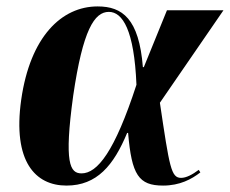

<svg xmlns="http://www.w3.org/2000/svg" viewBox="-20 -568 716 598"><path d="M187 10C282 10 334 -53 376 -154H379C390 -23 412 10 488 10C540 10 577 -10 604 -31L599 -39C579 -24 560 -14 544 -14C513 -14 508 -46 478 -248L676 -536H500L428 -359H425C413 -510 361 -548 284 -548C172 -548 74 -454 46 -257C19 -65 90 10 187 10ZM234 -28C198 -28 179 -59 208 -270C238 -475 274 -531 319 -531C362 -531 398 -474 405 -304C337 -95 283 -28 234 -28Z"/></svg>

Font: Noto Serif Display SemiCondensed ExtraBold
Style: Italic
Weight: 800
Width: 4
Italic angle: -12°
Designer: Monotype Design Team
Foundry: Monotype Imaging Inc.
Version: Version 2.009